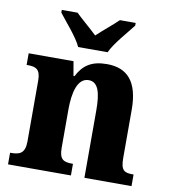

<svg xmlns="http://www.w3.org/2000/svg" viewBox="-85 -838 803 911"><g transform="rotate(10 316.5 -383.0)"><path d="M246 -606H388C408 -651 466 -715 495 -753V-766H419C396 -743 344 -701 316 -674C288 -701 238 -743 215 -766H139V-753C168 -715 226 -651 246 -606ZM15 0H318V-56H314C273 -56 252 -65 252 -121V-306C252 -387 269 -460 323 -460C369 -460 383 -410 383 -325V0H610V-56H606C564 -56 548 -65 548 -126V-357C548 -492 494 -550 395 -550C321 -550 281 -522 253 -467H248L236 -536H20V-480H24C65 -480 87 -471 87 -416V-124C87 -65 61 -56 19 -56H15Z"/></g></svg>

Font: Noto Serif Tamil SemiCondensed ExtraBold
Style: Regular
Weight: 800
Width: 4
Designer: Indian Type Foundry, Tom Grace, and the Monotype Design Team
Foundry: Monotype Imaging Inc.
Version: Version 2.004